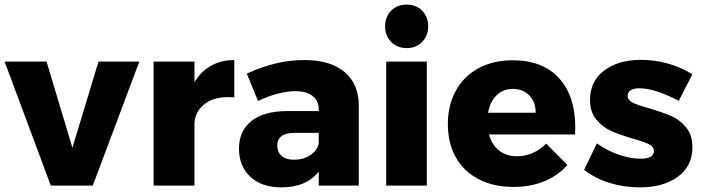

<svg xmlns="http://www.w3.org/2000/svg" viewBox="-25 -810 3070 838"><path d="M-4.9 -541H178.2L291 -165L404.8 -541H583L379.9 0H196.8Z M997.6 -547.9V-384.8Q988.8 -385.7 970.7 -386.2Q907.7 -386.2 868.7 -356.7Q829.6 -327.1 823.7 -275.9V0H645.5V-541H823.7V-451.2Q851.6 -498 896 -522.9Q940.4 -547.9 997.6 -547.9Z M1541 -352.1V0H1366.2V-61Q1312 7.8 1203.1 7.8Q1117.2 7.8 1067.6 -38.6Q1018.1 -85 1018.1 -161.1Q1018.1 -238.3 1071.5 -281.2Q1125 -324.2 1225.1 -325.2H1366.2V-331.1Q1366.2 -370.1 1339.6 -391.1Q1313 -412.1 1263.2 -412.1Q1229 -412.1 1186.5 -401.1Q1144 -390.1 1101.1 -369.1L1052.2 -488.8Q1118.2 -518.6 1178.7 -533.2Q1239.3 -547.9 1304.2 -547.9Q1416 -547.9 1478 -496.3Q1540 -444.8 1541 -352.1ZM1366.2 -183.1V-230H1260.3Q1185.1 -230 1185.1 -173.8Q1185.1 -146 1204.6 -129.4Q1224.1 -112.8 1258.3 -112.8Q1298.3 -112.8 1328.4 -132.3Q1358.4 -151.9 1366.2 -183.1Z M1655.8 0ZM1660.6 -541H1837.9V0H1660.6ZM1843.8 -694.8Q1843.8 -653.8 1817.4 -627Q1791 -600.1 1750 -600.1Q1709 -600.1 1682.4 -627Q1655.8 -653.8 1655.8 -694.8Q1655.8 -736.8 1682.4 -763.4Q1709 -790 1750 -790Q1791 -790 1817.4 -763.4Q1843.8 -736.8 1843.8 -694.8Z M2485.8 -254.9Q2485.8 -233.9 2484.9 -223.1H2108.9Q2122.1 -177.2 2153.8 -152.6Q2185.5 -127.9 2231.9 -127.9Q2267.1 -127.9 2299.3 -141.8Q2331.5 -155.8 2358.9 -183.1L2451.7 -89.8Q2409.7 -43 2350.1 -18.6Q2290.5 5.9 2215.8 5.9Q2128.9 5.9 2063.7 -28.1Q1998.5 -62 1964.1 -124Q1929.7 -186 1929.7 -268.1Q1929.7 -351.1 1964.8 -414.6Q2000 -478 2064 -512.5Q2127.9 -546.9 2211.9 -546.9Q2343.8 -546.9 2414.8 -469Q2485.8 -391.1 2485.8 -254.9ZM2313 -317.9Q2313 -364.7 2285.4 -393.3Q2257.8 -421.9 2212.9 -421.9Q2170.9 -421.9 2142.3 -394Q2113.8 -366.2 2105 -317.9Z M2765.1 -424.8Q2742.2 -424.8 2728.3 -416.5Q2714.4 -408.2 2714.4 -391.1Q2714.4 -373 2736.3 -362.1Q2758.3 -351.1 2806.2 -337.9Q2864.3 -320.8 2902.8 -304.4Q2941.4 -288.1 2969.2 -254.6Q2997.1 -221.2 2997.1 -167Q2997.1 -85 2933.6 -38.6Q2870.1 7.8 2768.1 7.8Q2699.2 7.8 2636.2 -11.5Q2573.2 -30.8 2524.4 -68.8L2580.1 -184.1Q2626 -151.9 2676.8 -134.5Q2727.5 -117.2 2772.5 -117.2Q2798.3 -117.2 2813.7 -125.5Q2829.1 -133.8 2829.1 -149.9Q2829.1 -169.9 2806.6 -180.9Q2784.2 -191.9 2736.3 -205.1Q2679.2 -222.2 2642.3 -238.5Q2605.5 -254.9 2577.9 -287.8Q2550.3 -320.8 2550.3 -374Q2550.3 -456.1 2612.3 -502.4Q2674.3 -548.8 2772.5 -548.8Q2831.5 -548.8 2888.9 -533Q2946.3 -517.1 2997.1 -485.8L2937.5 -370.1Q2832 -424.8 2765.1 -424.8Z"/></svg>

Font: Argentum Sans
Style: Bold
Weight: 700
Designer: Julieta Ulanovsky (Modified by Cristiano Sobral)
Foundry: Julieta Ulanovsky
Version: Version 1.000; ttfautohint (v1.5.65-e2d9)